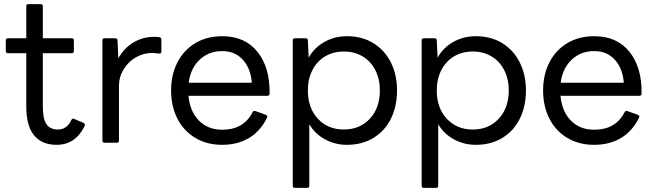

<svg xmlns="http://www.w3.org/2000/svg" viewBox="-20 -690 3155 928"><path d="M107 -175V-433H18Q8 -433 8 -443V-495Q8 -505 18 -505H107V-660Q107 -670 117 -670H176Q187 -670 187 -660V-505H327Q337 -505 337 -495V-443Q337 -433 327 -433H187V-173Q187 -116 204.5 -90Q222 -64 260 -64Q303 -64 325 -110Q330 -120 339 -115L384 -96Q394 -91 388 -79Q344 10 253 10Q183 10 145 -35.5Q107 -81 107 -175Z M486 0Q475 0 475 -11V-495Q475 -505 486 -505H537Q548 -505 548 -495L552 -408Q579 -457 624.5 -484.5Q670 -512 724 -512Q744 -512 751 -510Q760 -509 760 -499V-441Q760 -431 751 -431Q745 -431 734.5 -432.5Q724 -434 715 -434Q674 -434 637 -413Q600 -392 577.5 -355Q555 -318 555 -274V-11Q555 0 545 0Z M807 -253Q807 -329 837.5 -388.5Q868 -448 924 -481.5Q980 -515 1054 -515Q1164 -515 1224.5 -439.5Q1285 -364 1283 -238Q1283 -227 1272 -227H891Q898 -151 941.5 -107Q985 -63 1054 -63Q1158 -63 1201 -148Q1205 -156 1215 -153L1265 -135Q1270 -133 1271.5 -129.5Q1273 -126 1271 -122Q1239 -56 1183.5 -23Q1128 10 1054 10Q979 10 923 -24Q867 -58 837 -117.5Q807 -177 807 -253ZM1197 -290Q1192 -359 1154 -401Q1116 -443 1054 -443Q989 -443 945 -401.5Q901 -360 892 -290Z M1406 218Q1395 218 1395 208V-495Q1395 -505 1406 -505H1457Q1468 -505 1468 -495L1472 -411Q1498 -459 1547.5 -487Q1597 -515 1657 -515Q1730 -515 1784.5 -481.5Q1839 -448 1869 -388.5Q1899 -329 1899 -253Q1899 -176 1869.5 -116.5Q1840 -57 1785 -23.5Q1730 10 1657 10Q1599 10 1550 -17Q1501 -44 1475 -90V208Q1475 218 1465 218ZM1816 -253Q1816 -308 1794 -351Q1772 -394 1732.5 -417.5Q1693 -441 1642 -441Q1591 -441 1551.5 -417.5Q1512 -394 1490 -351Q1468 -308 1468 -253Q1468 -168 1516.5 -116Q1565 -64 1642 -64Q1719 -64 1767.5 -116Q1816 -168 1816 -253Z M2029 218Q2018 218 2018 208V-495Q2018 -505 2029 -505H2080Q2091 -505 2091 -495L2095 -411Q2121 -459 2170.5 -487Q2220 -515 2280 -515Q2353 -515 2407.5 -481.5Q2462 -448 2492 -388.5Q2522 -329 2522 -253Q2522 -176 2492.5 -116.5Q2463 -57 2408 -23.5Q2353 10 2280 10Q2222 10 2173 -17Q2124 -44 2098 -90V208Q2098 218 2088 218ZM2439 -253Q2439 -308 2417 -351Q2395 -394 2355.5 -417.5Q2316 -441 2265 -441Q2214 -441 2174.5 -417.5Q2135 -394 2113 -351Q2091 -308 2091 -253Q2091 -168 2139.5 -116Q2188 -64 2265 -64Q2342 -64 2390.5 -116Q2439 -168 2439 -253Z M2605 -253Q2605 -329 2635.5 -388.5Q2666 -448 2722 -481.5Q2778 -515 2852 -515Q2962 -515 3022.5 -439.5Q3083 -364 3081 -238Q3081 -227 3070 -227H2689Q2696 -151 2739.5 -107Q2783 -63 2852 -63Q2956 -63 2999 -148Q3003 -156 3013 -153L3063 -135Q3068 -133 3069.5 -129.5Q3071 -126 3069 -122Q3037 -56 2981.5 -23Q2926 10 2852 10Q2777 10 2721 -24Q2665 -58 2635 -117.5Q2605 -177 2605 -253ZM2995 -290Q2990 -359 2952 -401Q2914 -443 2852 -443Q2787 -443 2743 -401.5Q2699 -360 2690 -290Z"/></svg>

Font: LINE Seed Sans KR Regular
Style: Regular
Weight: 400
Designer: LINE VX Design & Sandoll Inc & Dalton Maag Ltd
Foundry: Sandoll Inc.
Version: Version 1.000